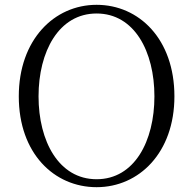

<svg xmlns="http://www.w3.org/2000/svg" viewBox="-20 -762 802 797"><path d="M381 15C557 15 704 -128 704 -362C704 -600 557 -742 381 -742C205 -742 58 -597 58 -362C58 -125 205 15 381 15ZM381 -18C224 -18 140 -176 140 -362C140 -548 224 -706 381 -706C538 -706 621 -548 621 -362C621 -176 538 -18 381 -18Z"/></svg>

Font: Noto Serif CJK TC Light
Style: Regular
Weight: 300
Designer: Ryoko NISHIZUKA 西塚涼子 (kana & ideographs); Frank Grießhammer (Latin, Greek & Cyrillic); Wenlong ZHANG 张文龙 (bopomofo); San
Foundry: Adobe
Version: Version 2.001;hotconv 1.1.0;makeotfexe 2.6.0